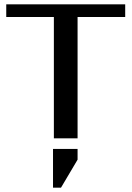

<svg xmlns="http://www.w3.org/2000/svg" viewBox="-20 -642 611 891"><path d="M226 229V49H340V99L263 229ZM561 -622V-563H340V0H230V-563H9V-622Z"/></svg>

Font: Sarpanch Medium
Style: Regular
Weight: 500
Designer: Manushi Parikh (Devanagari and Latin), Jyotish Sonowal (Devanagari)
Foundry: Indian Type Foundry
Version: Version 2.004;PS 1.0;hotconv 1.0.78;makeotf.lib2.5.61930; tt